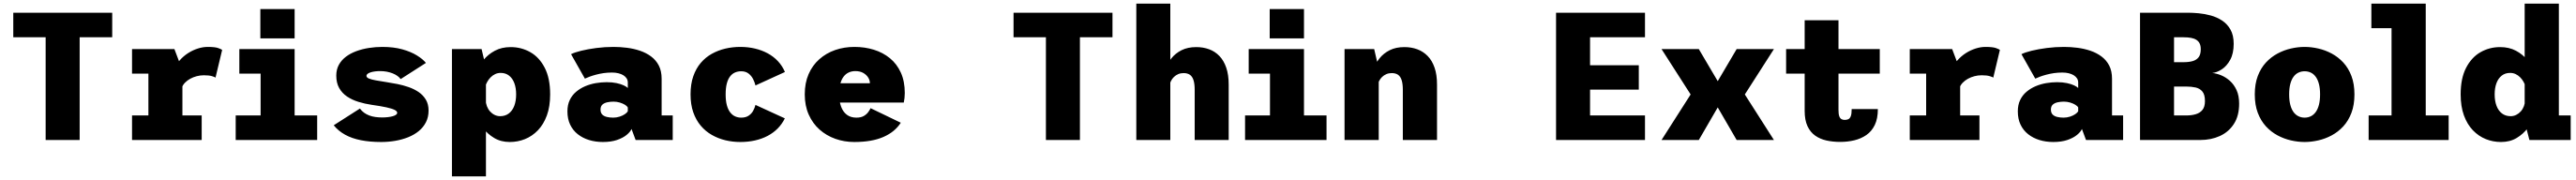

<svg xmlns="http://www.w3.org/2000/svg" viewBox="-20 -770 14165 990"><path d="M231 0V-565H53V-700H597V-565H418V0Z M706 0V-135H796V-365H706V-500H939L983 -384V-135H1089V0ZM980 -288 923 -320Q923 -355 935.2 -384.8Q947.5 -414.5 968 -438Q988.5 -461.5 1014.5 -478Q1040.5 -494.5 1068.2 -503.2Q1096 -512 1122 -512Q1162.5 -512 1180.2 -505.5Q1198 -499 1201.5 -495.5L1165 -343Q1161.5 -346.5 1145.5 -351.2Q1129.5 -356 1101 -356Q1081 -356 1061.8 -351Q1042.5 -346 1025.8 -336.8Q1009 -327.5 997 -315Q985 -302.5 980 -288Z M1276 0V-135H1413V-365H1296V-500H1600V-135H1724V0ZM1411.5 -720H1600V-559H1411.5Z M2076 11Q2014 11 1964.5 1.2Q1915 -8.5 1877.8 -29Q1840.5 -49.5 1815 -81L1959 -173Q1969 -159.5 1981.8 -150.2Q1994.5 -141 2010 -135Q2025.5 -129 2043.8 -126.5Q2062 -124 2082 -124Q2098.5 -124 2113.2 -125.8Q2128 -127.5 2139.5 -130.8Q2151 -134 2157.5 -138.8Q2164 -143.5 2164 -149.5Q2164 -158.5 2149.5 -165.8Q2135 -173 2104.2 -179.8Q2073.5 -186.5 2023.5 -193.5Q1986 -199 1951 -209.8Q1916 -220.5 1888.5 -239Q1861 -257.5 1845 -285.8Q1829 -314 1829 -354Q1829 -387.5 1843 -413.2Q1857 -439 1881.8 -457.8Q1906.5 -476.5 1939 -488.5Q1971.5 -500.5 2008 -506.2Q2044.5 -512 2082 -512Q2144 -512 2191.8 -498.8Q2239.5 -485.5 2272.2 -465.2Q2305 -445 2322 -424L2183 -335Q2176.5 -344.5 2165.2 -352.5Q2154 -360.5 2139 -366.5Q2124 -372.5 2106.5 -375.8Q2089 -379 2070 -379Q2055 -379 2041.5 -377.2Q2028 -375.5 2017.5 -372Q2007 -368.5 2001 -363.8Q1995 -359 1995 -352.5Q1995 -344 2008.2 -338.2Q2021.5 -332.5 2046.5 -328Q2071.5 -323.5 2107 -318Q2134 -314 2165.2 -307.8Q2196.5 -301.5 2226.8 -291Q2257 -280.5 2281.8 -263.8Q2306.5 -247 2321.5 -222Q2336.5 -197 2336.5 -162Q2336.5 -126 2322.2 -98Q2308 -70 2282.8 -49.2Q2257.5 -28.5 2224.2 -15.2Q2191 -2 2153.2 4.5Q2115.5 11 2076 11Z M2465 200V-500H2628L2652 -399V200ZM2783 11Q2734.5 11 2697.5 -11Q2660.5 -33 2635.5 -66.5Q2610.5 -100 2598 -135.5Q2585.5 -171 2585.5 -198L2650.5 -221Q2651 -202.5 2657.2 -186Q2663.5 -169.5 2674.5 -157.2Q2685.5 -145 2699.8 -138Q2714 -131 2730 -131Q2758 -131 2777.8 -146Q2797.5 -161 2807.8 -188Q2818 -215 2818 -251Q2818 -286.5 2808 -313Q2798 -339.5 2779 -354.2Q2760 -369 2733 -369Q2716.5 -369 2702.8 -362.5Q2689 -356 2678 -345Q2667 -334 2659.2 -320Q2651.5 -306 2647 -291L2588 -315Q2588 -342 2600.8 -375.5Q2613.5 -409 2638.5 -440Q2663.5 -471 2701 -491Q2738.5 -511 2788 -511Q2846.5 -511 2896 -483Q2945.5 -455 2975.2 -397.2Q3005 -339.5 3005 -251Q3005 -184.5 2987 -135.2Q2969 -86 2937.8 -53.5Q2906.5 -21 2866.8 -5Q2827 11 2783 11Z M3295 11Q3254.5 11 3219.2 0.2Q3184 -10.5 3157 -31.8Q3130 -53 3115 -84.5Q3100 -116 3100 -157.5Q3100 -193 3112.8 -219.8Q3125.5 -246.5 3147.8 -265.2Q3170 -284 3197.8 -295.8Q3225.5 -307.5 3256 -312.8Q3286.5 -318 3316 -318Q3346 -318 3369.8 -313Q3393.5 -308 3409.5 -300.5Q3425.5 -293 3432 -286V-316Q3432 -328.5 3425.8 -338.5Q3419.5 -348.5 3408 -355.8Q3396.5 -363 3380.5 -367Q3364.5 -371 3345 -371Q3320.5 -371 3298.5 -367.8Q3276.5 -364.5 3257.8 -359.5Q3239 -354.5 3223.2 -348.8Q3207.5 -343 3196 -337.5L3120 -472Q3139.5 -482 3176.2 -491Q3213 -500 3259.2 -506Q3305.5 -512 3354 -512Q3390.5 -512 3427.8 -507.2Q3465 -502.5 3499 -491Q3533 -479.5 3560 -459.5Q3587 -439.5 3602.5 -409.5Q3618 -379.5 3618 -337V-135H3679V0H3475L3452.5 -60.5Q3445.5 -44.5 3425.5 -28Q3405.5 -11.5 3372.8 -0.2Q3340 11 3295 11ZM3351.5 -123Q3370 -123 3387 -128.5Q3404 -134 3416 -142.2Q3428 -150.5 3432 -158V-179Q3428 -186.5 3416.2 -193.8Q3404.5 -201 3388 -206Q3371.5 -211 3353.5 -211Q3336 -211 3319.5 -207.5Q3303 -204 3292.5 -194.8Q3282 -185.5 3282 -167.5Q3282 -149.5 3291.5 -140Q3301 -130.5 3317 -126.8Q3333 -123 3351.5 -123Z M4050 11Q4008.5 11 3968.8 1.5Q3929 -8 3894.2 -27.8Q3859.5 -47.5 3833.2 -78.5Q3807 -109.5 3792 -152.2Q3777 -195 3777 -251Q3777 -307.5 3792 -350.5Q3807 -393.5 3833.2 -424.2Q3859.5 -455 3894.2 -474.2Q3929 -493.5 3968.8 -502.8Q4008.5 -512 4050 -512Q4093 -512 4131 -503Q4169 -494 4201 -476.8Q4233 -459.5 4257.2 -433.8Q4281.5 -408 4296 -374L4134 -300Q4130 -317 4121 -335Q4112 -353 4096 -365.5Q4080 -378 4055.5 -378Q4037.5 -378 4022 -371.5Q4006.5 -365 3994.8 -350.2Q3983 -335.5 3976.5 -311Q3970 -286.5 3970 -251Q3970 -216 3976.5 -191.8Q3983 -167.5 3994.8 -152.2Q4006.5 -137 4022 -130Q4037.5 -123 4055.5 -123Q4080 -123 4096 -133.5Q4112 -144 4121 -160.2Q4130 -176.5 4134 -193L4295.5 -119Q4280 -87.5 4256 -63.2Q4232 -39 4200.5 -22.5Q4169 -6 4131.2 2.5Q4093.5 11 4050 11Z M4677 11Q4622.5 11 4573.2 -6.5Q4524 -24 4486.2 -57.5Q4448.5 -91 4426.8 -139.8Q4405 -188.5 4405 -251Q4405 -313.5 4426 -362Q4447 -410.5 4484.8 -444Q4522.5 -477.5 4572 -494.8Q4621.5 -512 4678.5 -512Q4735 -512 4785 -496.5Q4835 -481 4873.2 -449.8Q4911.5 -418.5 4933.2 -370.8Q4955 -323 4955 -258.5Q4955 -245.5 4953.5 -231.2Q4952 -217 4949.5 -206H4556V-312H4763Q4763 -312.5 4763 -313Q4763 -313.5 4763 -314Q4763 -328.5 4753.8 -343.5Q4744.5 -358.5 4726.8 -368.8Q4709 -379 4683 -379Q4663.5 -379 4647 -371.5Q4630.5 -364 4618.8 -348.8Q4607 -333.5 4600.5 -309.5Q4594 -285.5 4594 -252.5Q4594 -212.5 4604.8 -183.5Q4615.5 -154.5 4636.5 -138.8Q4657.5 -123 4689 -123Q4714 -123 4729.8 -132.2Q4745.5 -141.5 4754.2 -153.8Q4763 -166 4767 -175L4933 -95Q4916.5 -69.5 4892.8 -50Q4869 -30.5 4837.5 -16.8Q4806 -3 4766 4Q4726 11 4677 11Z M5731 0V-565H5553V-700H6097V-565H5918V0Z M6228 0V-750H6415V0ZM6549 0V-276Q6549 -309 6542.5 -329.2Q6536 -349.5 6522.5 -358.8Q6509 -368 6488 -368Q6471.5 -368 6458.2 -362.2Q6445 -356.5 6435 -346.8Q6425 -337 6419 -325.2Q6413 -313.5 6411 -302L6377 -323Q6377 -355 6387.8 -388Q6398.5 -421 6420.8 -449Q6443 -477 6477 -494Q6511 -511 6557.5 -511Q6596 -511 6628.5 -499Q6661 -487 6685 -462Q6709 -437 6722.5 -398Q6736 -359 6736 -305V0Z M6826 0V-135H6963V-365H6846V-500H7150V-135H7274V0ZM6961.5 -720H7150V-559H6961.5Z M7373 0V-500H7536L7561 -392V0ZM7693.5 0V-276Q7693.5 -309 7687 -329.2Q7680.5 -349.5 7667 -358.8Q7653.5 -368 7632.5 -368Q7616 -368 7602.8 -362.2Q7589.5 -356.5 7579.5 -346.8Q7569.5 -337 7563.5 -325.2Q7557.5 -313.5 7555.5 -302L7521.5 -323Q7521.5 -355 7532.2 -388Q7543 -421 7565.2 -449Q7587.5 -477 7621.5 -494Q7655.5 -511 7702 -511Q7740.5 -511 7773 -499Q7805.5 -487 7830 -462Q7854.5 -437 7868 -398Q7881.5 -359 7881.5 -305V0Z M8536 0V-700H9025V-565H8723V-411H8991V-277H8723V-135H9025V0Z M9116 0 9276 -250.5 9116 -500H9321L9428 -318.5H9422L9529 -500H9734L9574 -250.5L9734 0H9529L9422 -184.5H9428L9321 0Z M9903 -160V-658.5H10089V-165Q10089 -142.5 10093.2 -130.8Q10097.5 -119 10105.2 -114.8Q10113 -110.5 10123 -110.5Q10133.5 -110.5 10142.2 -114Q10151 -117.5 10156.2 -130Q10161.5 -142.5 10161.5 -170H10305.5Q10305.5 -117.5 10288.5 -82.5Q10271.5 -47.5 10242 -27.2Q10212.5 -7 10175.5 1.8Q10138.5 10.5 10098.5 10.5Q10058.5 10.5 10023.2 2.8Q9988 -5 9961 -24Q9934 -43 9918.5 -76.2Q9903 -109.5 9903 -160ZM9801 -365V-500H10316V-365Z M10481 0V-135H10571V-365H10481V-500H10714L10758 -384V-135H10864V0ZM10755 -288 10698 -320Q10698 -355 10710.2 -384.8Q10722.5 -414.5 10743 -438Q10763.5 -461.5 10789.5 -478Q10815.5 -494.5 10843.2 -503.2Q10871 -512 10897 -512Q10937.5 -512 10955.2 -505.5Q10973 -499 10976.5 -495.5L10940 -343Q10936.5 -346.5 10920.5 -351.2Q10904.5 -356 10876 -356Q10856 -356 10836.8 -351Q10817.5 -346 10800.8 -336.8Q10784 -327.5 10772 -315Q10760 -302.5 10755 -288Z M11270 11Q11229.5 11 11194.2 0.2Q11159 -10.5 11132 -31.8Q11105 -53 11090 -84.5Q11075 -116 11075 -157.5Q11075 -193 11087.8 -219.8Q11100.5 -246.5 11122.8 -265.2Q11145 -284 11172.8 -295.8Q11200.5 -307.5 11231 -312.8Q11261.5 -318 11291 -318Q11321 -318 11344.8 -313Q11368.5 -308 11384.5 -300.5Q11400.5 -293 11407 -286V-316Q11407 -328.5 11400.8 -338.5Q11394.5 -348.5 11383 -355.8Q11371.5 -363 11355.5 -367Q11339.5 -371 11320 -371Q11295.5 -371 11273.5 -367.8Q11251.5 -364.5 11232.8 -359.5Q11214 -354.5 11198.2 -348.8Q11182.5 -343 11171 -337.5L11095 -472Q11114.5 -482 11151.2 -491Q11188 -500 11234.2 -506Q11280.5 -512 11329 -512Q11365.5 -512 11402.8 -507.2Q11440 -502.5 11474 -491Q11508 -479.5 11535 -459.5Q11562 -439.5 11577.5 -409.5Q11593 -379.5 11593 -337V-135H11654V0H11450L11427.5 -60.5Q11420.5 -44.5 11400.5 -28Q11380.5 -11.5 11347.8 -0.2Q11315 11 11270 11ZM11326.5 -123Q11345 -123 11362 -128.5Q11379 -134 11391 -142.2Q11403 -150.5 11407 -158V-179Q11403 -186.5 11391.2 -193.8Q11379.5 -201 11363 -206Q11346.5 -211 11328.5 -211Q11311 -211 11294.5 -207.5Q11278 -204 11267.5 -194.8Q11257 -185.5 11257 -167.5Q11257 -149.5 11266.5 -140Q11276 -130.5 11292 -126.8Q11308 -123 11326.5 -123Z M11747 0V-700H12012Q12037 -700 12069.8 -697Q12102.5 -694 12136.2 -684.8Q12170 -675.5 12198.5 -656.8Q12227 -638 12244.5 -607Q12262 -576 12262 -529Q12262 -476 12243 -441.2Q12224 -406.5 12196.8 -388.8Q12169.5 -371 12144 -368.5Q12167 -366.5 12192.8 -356Q12218.5 -345.5 12241 -325.5Q12263.5 -305.5 12277.8 -274.5Q12292 -243.5 12292 -200Q12292 -133 12263.2 -88.5Q12234.5 -44 12186 -22Q12137.5 0 12078 0ZM11934 -135H12002Q12030 -135 12053.2 -141.8Q12076.5 -148.5 12090.2 -165.5Q12104 -182.5 12104 -214Q12104 -249.5 12090 -266.5Q12076 -283.5 12052.8 -288.8Q12029.5 -294 12001 -294H11934ZM11934 -428H11986Q12016 -428 12037.2 -434.2Q12058.5 -440.5 12069.8 -456Q12081 -471.5 12081 -499Q12081 -518 12075 -530.5Q12069 -543 12057 -550.8Q12045 -558.5 12027.2 -561.8Q12009.5 -565 11986 -565H11934Z M12652 11Q12615.5 11 12577 2.2Q12538.5 -6.5 12503 -25.5Q12467.5 -44.5 12439.2 -75.2Q12411 -106 12394.5 -149.5Q12378 -193 12378 -251Q12378 -308.5 12394.5 -352Q12411 -395.5 12439.2 -426Q12467.5 -456.5 12503 -475.5Q12538.5 -494.5 12577 -503.2Q12615.5 -512 12652 -512Q12688.5 -512 12727 -503.2Q12765.5 -494.5 12801 -475.5Q12836.5 -456.5 12864.8 -426Q12893 -395.5 12909.5 -352Q12926 -308.5 12926 -251Q12926 -193 12909.5 -149.5Q12893 -106 12864.8 -75.2Q12836.5 -44.5 12801 -25.5Q12765.5 -6.5 12727 2.2Q12688.5 11 12652 11ZM12652 -123Q12671 -123 12686.5 -130.8Q12702 -138.5 12713.2 -154Q12724.5 -169.5 12730.8 -193.8Q12737 -218 12737 -251Q12737 -284 12730.8 -308Q12724.5 -332 12713.2 -347.5Q12702 -363 12686.5 -370.5Q12671 -378 12652 -378Q12633.5 -378 12617.8 -370.5Q12602 -363 12590.8 -347.5Q12579.5 -332 12573.2 -308Q12567 -284 12567 -251Q12567 -218 12573.2 -193.8Q12579.5 -169.5 12590.8 -154Q12602 -138.5 12617.8 -130.8Q12633.5 -123 12652 -123Z M13004 0V-135H13130V-615H13019V-750H13318V-135H13444V0Z M13732 11Q13688 11 13648.2 -5Q13608.5 -21 13577.2 -53.5Q13546 -86 13528 -135.2Q13510 -184.5 13510 -251Q13510 -339.5 13540 -397.2Q13570 -455 13619.2 -483Q13668.5 -511 13727 -511Q13776.5 -511 13814 -491Q13851.5 -471 13876.5 -440Q13901.5 -409 13914.2 -375.5Q13927 -342 13927 -315L13868 -291Q13863.5 -306 13855.8 -320Q13848 -334 13837 -345Q13826 -356 13812.2 -362.5Q13798.5 -369 13782 -369Q13755 -369 13736 -354.2Q13717 -339.5 13707 -313Q13697 -286.5 13697 -251Q13697 -215 13707.2 -188Q13717.5 -161 13737.2 -146Q13757 -131 13785 -131Q13801 -131 13815.2 -138Q13829.5 -145 13840.5 -157.2Q13851.5 -169.5 13857.8 -186Q13864 -202.5 13864.5 -221L13929.5 -198Q13929.5 -171 13917 -135.5Q13904.5 -100 13879.5 -66.5Q13854.5 -33 13817.8 -11Q13781 11 13732 11ZM14050 -750V-51L13966 -135H14115V0H13888L13862 -101V-750Z"/></svg>

Font: Trispace Thin ExtraBold
Style: Regular
Weight: 800
Version: Version 1.210